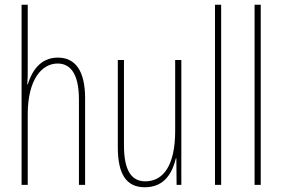

<svg xmlns="http://www.w3.org/2000/svg" viewBox="-20 -780 1190 810"><path d="M97 -492V-760H71V0H97V-298C97 -447 158 -512 223 -512C275 -512 313 -472 313 -360V0H339V-366C339 -481 298 -537 224 -537C147 -537 113 -475 97 -424H95C97 -446 97 -461 97 -492Z M745 -527H719V-228C719 -82 669 -15 593 -15C535 -15 503 -60 503 -167V-527H477V-159C477 -45 513 10 591 10C676 10 708 -54 722 -112H724L725 0H745Z M913 0V-760H887V0Z M1080 0V-760H1054V0Z"/></svg>

Font: Noto Sans Devanagari UI ExtraCondensed Thin
Style: Regular
Weight: 100
Width: 2
Designer: Jelle Bosma - Monotype Design Team
Foundry: Monotype Imaging Inc.
Version: Version 2.004